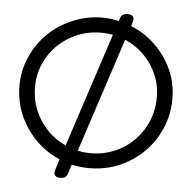

<svg xmlns="http://www.w3.org/2000/svg" viewBox="-56 -808 926 930"><g transform="rotate(5 407.0 -342.5)"><path d="M555.2 -715.8 548.8 -695.8Q651.4 -653.8 715.1 -562.7Q778.8 -471.7 778.8 -361.8Q778.8 -261.2 729 -176.3Q679.2 -91.3 593.8 -41.7Q508.3 7.8 407.2 7.8Q360.4 7.8 320.8 -2L307.1 41Q300.3 66.9 271 66.9H269Q252 66.9 244.9 57.1Q237.8 47.4 243.2 30.8L259.8 -22Q159.2 -65.4 97.2 -157.5Q35.2 -249.5 35.2 -361.8Q35.2 -434.1 64.7 -501Q94.2 -567.9 144 -616.7Q193.8 -665.5 262.9 -694.8Q332 -724.1 407.2 -724.1Q447.3 -724.1 486.8 -714.8L491.2 -726.1Q498 -752 526.9 -752H528.8Q545.9 -752 553.2 -742.2Q560.5 -732.4 555.2 -715.8ZM110.8 -361.8Q110.8 -272.5 158.2 -199.7Q205.6 -127 283.2 -91.8L464.8 -646Q433.1 -650.9 407.2 -650.9Q326.2 -650.9 257.8 -611.6Q189.5 -572.3 150.1 -505.9Q110.8 -439.5 110.8 -361.8ZM407.2 -64.9Q488.3 -64.9 556.4 -104.5Q624.5 -144 663.8 -212.4Q703.1 -280.8 703.1 -361.8Q703.1 -448.7 654.3 -520.8Q605.5 -592.8 525.9 -627L344.2 -71.8Q372.1 -64.9 407.2 -64.9Z"/></g></svg>

Font: Arcon Rounded-
Style: Regular
Weight: 400
Designer: M. Zarth
Foundry: martin zarth - visuelle & digitale kommunikation
Version: Version 1.110;PS 001.110;hotconv 1.0.70;makeotf.lib2.5.58329